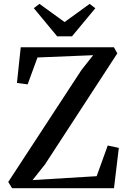

<svg xmlns="http://www.w3.org/2000/svg" viewBox="-20 -994 679 1014"><path d="M44 0 23.5 -33 410 -624 472 -702.5 178 -690.5 126 -548.5 69.5 -556 89.5 -744.5H581.5L599.5 -712L217.5 -125.5L152 -43L490.5 -63.5L549 -225.5L607.5 -213L582 0ZM282 -802 158.5 -951 188.5 -973.5 321 -877.5 453.5 -973.5 483.5 -950.5 360 -802Z"/></svg>

Font: Merriweather 72pt Medium
Style: Regular
Weight: 500
Version: Version 2.100